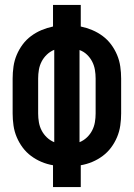

<svg xmlns="http://www.w3.org/2000/svg" viewBox="-20 -755 540 775"><path d="M194 0V-88Q170 -92 147.5 -101.5Q125 -111 105.5 -125.5Q86 -140 71.5 -159.5Q57 -179 47.5 -201.5Q38 -224 34.5 -248.5Q31 -273 31 -297V-438Q31 -462 34.5 -486.5Q38 -511 47.5 -533.5Q57 -556 71.5 -575.5Q86 -595 105.5 -609.5Q125 -624 147.5 -633.5Q170 -643 194 -648V-735H306V-648Q330 -643 352.5 -633.5Q375 -624 394.5 -609.5Q414 -595 428.5 -575.5Q443 -556 452.5 -533.5Q462 -511 465.5 -486.5Q469 -462 469 -438V-297Q469 -273 465.5 -248.5Q462 -224 452.5 -201.5Q443 -179 428.5 -159.5Q414 -140 394.5 -125.5Q375 -111 352.5 -101.5Q330 -92 306 -88V0ZM199 -181V-554Q182 -547 169 -534.5Q156 -522 148 -506.5Q140 -491 137 -473.5Q134 -456 134 -438V-297Q134 -279 137 -261.5Q140 -244 148 -228.5Q156 -213 169 -200.5Q182 -188 199 -181ZM301 -181Q318 -188 331 -200.5Q344 -213 352 -228.5Q360 -244 363 -261.5Q366 -279 366 -297V-438Q366 -456 363 -473.5Q360 -491 352 -506.5Q344 -522 331 -534.5Q318 -547 301 -553Z"/></svg>

Font: Iosevka SS08 Regular
Style: Bold
Weight: 700
Monospace: yes
Designer: Belleve Invis
Foundry: Belleve Invis
Version: Version 16.3.4; ttfautohint (v1.8.4)